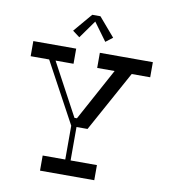

<svg xmlns="http://www.w3.org/2000/svg" viewBox="-96 -982 943 1063"><g transform="rotate(10 376.0 -450.0)"><path d="M359 -866 433 -765 472 -795 382 -900H336L247 -795L287 -765ZM420 -273 608 -615H712V-700H414V-615H512L352 -321H338L180 -615H281V-700H40V-615H144L328 -275V-85H201V0H506V-85H358V-273Z"/></g></svg>

Font: Space Cowgirl
Style: Regular
Weight: 400
Designer: Valery Marier
Foundry: Valery Marier
Version: Version 1.000;hotconv 1.0.109;makeotfexe 2.5.65596